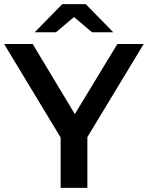

<svg xmlns="http://www.w3.org/2000/svg" viewBox="-29 -914 719 934"><path d="M396 -247V0H266V-245L-9 -700H130L335 -359L542 -700H670ZM419 -757 331 -831 243 -757H140L274 -894H388L522 -757Z"/></svg>

Font: APTA Sans SemiBold
Style: Bold
Weight: 600
Version: Version 7.200